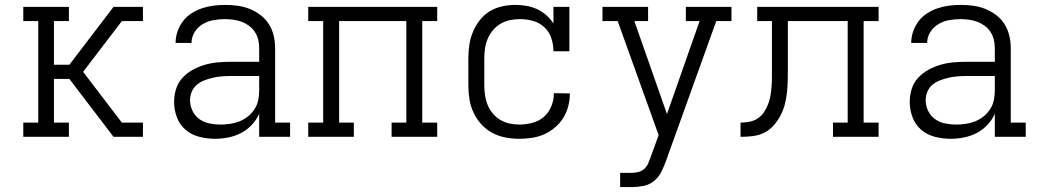

<svg xmlns="http://www.w3.org/2000/svg" viewBox="-20 -558 4240 783"><path d="M75 0V-58H136V-472H75V-530H261V-472H200V-294H263L443 -530H563V-472H477L319 -265L477 -58H563V0H443L263 -236H200V-58H261V0Z M856 8Q825 8 793 0Q761 -8 737 -28.5Q713 -49 701.5 -79.5Q690 -110 690 -142Q690 -169 698 -195Q706 -221 724 -240.5Q742 -260 765.5 -273Q789 -286 814.5 -293.5Q840 -301 867 -303.5Q894 -306 920 -306H1037V-362Q1037 -380 1033 -396.5Q1029 -413 1019.5 -427.5Q1010 -442 996 -452.5Q982 -463 966 -469Q950 -475 933 -477.5Q916 -480 898 -480Q875 -480 851.5 -476Q828 -472 807.5 -460Q787 -448 774 -427.5Q761 -407 761 -383H696Q696 -407 704 -430Q712 -453 726.5 -472Q741 -491 761.5 -504Q782 -517 804.5 -524.5Q827 -532 851 -535Q875 -538 898 -538Q924 -538 949.5 -534.5Q975 -531 998.5 -521.5Q1022 -512 1042.5 -496.5Q1063 -481 1076.5 -459.5Q1090 -438 1096 -413Q1102 -388 1102 -362V-58H1163V0H1037V-94Q1026 -69 1006.5 -48.5Q987 -28 963 -15.5Q939 -3 911.5 2.5Q884 8 856 8ZM879 -50Q899 -50 919 -53Q939 -56 957.5 -63.5Q976 -71 991.5 -83.5Q1007 -96 1018 -113Q1029 -130 1033 -149.5Q1037 -169 1037 -189V-248H920Q902 -248 884 -246.5Q866 -245 848.5 -241Q831 -237 814 -230.5Q797 -224 783 -212.5Q769 -201 762 -184Q755 -167 755 -149Q755 -127 765 -106Q775 -85 793.5 -72Q812 -59 834.5 -54.5Q857 -50 879 -50Z M1237 0V-58H1298V-472H1237V-530H1763V-472H1702V-58H1763V0H1577V-58H1637V-472H1363V-58H1423V0Z M2098 8Q2069 8 2040.5 2.5Q2012 -3 1987 -16.5Q1962 -30 1942.5 -51.5Q1923 -73 1911 -99Q1899 -125 1894.5 -153Q1890 -181 1890 -210V-320Q1890 -348 1894 -375Q1898 -402 1908.5 -427.5Q1919 -453 1936 -475Q1953 -497 1976.5 -511.5Q2000 -526 2027.5 -532Q2055 -538 2082 -538Q2105 -538 2127.5 -534Q2150 -530 2170.5 -520.5Q2191 -511 2208 -496Q2225 -481 2237 -462V-530H2302V-349H2237Q2237 -376 2228.5 -402Q2220 -428 2200.5 -446.5Q2181 -465 2154.5 -472.5Q2128 -480 2101 -480Q2080 -480 2060 -476Q2040 -472 2022 -461.5Q2004 -451 1990.5 -435Q1977 -419 1969 -400Q1961 -381 1958 -361Q1955 -341 1955 -320V-210Q1955 -190 1958 -169.5Q1961 -149 1968.5 -130.5Q1976 -112 1989 -96Q2002 -80 2019.5 -69.5Q2037 -59 2057 -54.5Q2077 -50 2098 -50Q2124 -50 2151 -57Q2178 -64 2198 -81.5Q2218 -99 2228.5 -125Q2239 -151 2239 -178L2304 -177Q2304 -151 2297.5 -125.5Q2291 -100 2277.5 -78Q2264 -56 2243.5 -38.5Q2223 -21 2199.5 -10.5Q2176 0 2150 4Q2124 8 2098 8Z M2509 205V147H2555Q2569 147 2583 143.5Q2597 140 2607.5 130.5Q2618 121 2623.5 108Q2629 95 2634 81L2666 -7L2499 -472H2437V-530H2623V-472H2567L2700 -93L2833 -472H2777V-530H2963V-472H2901L2695 101Q2687 123 2676 144.5Q2665 166 2646 181Q2627 196 2603 200.5Q2579 205 2555 205Z M3000 0V-58Q3018 -58 3036.5 -61.5Q3055 -65 3070 -75Q3085 -85 3095.5 -100.5Q3106 -116 3112.5 -133Q3119 -150 3122 -168Q3125 -186 3126.5 -204.5Q3128 -223 3128 -241.5Q3128 -260 3128 -278V-281Q3128 -281 3128 -281.5Q3128 -282 3128 -282V-472H3068V-530H3563V-472H3502V-58H3563V0H3377V-58H3437V-472H3193V-282Q3193 -257 3192.5 -232Q3192 -207 3189.5 -182.5Q3187 -158 3181 -134Q3175 -110 3163.5 -88Q3152 -66 3135.5 -47Q3119 -28 3097 -17Q3075 -6 3050 -3Q3025 0 3000 0Z M3856 8Q3825 8 3793 0Q3761 -8 3737 -28.5Q3713 -49 3701.5 -79.5Q3690 -110 3690 -142Q3690 -169 3698 -195Q3706 -221 3724 -240.5Q3742 -260 3765.5 -273Q3789 -286 3814.5 -293.5Q3840 -301 3867 -303.5Q3894 -306 3920 -306H4037V-362Q4037 -380 4033 -396.5Q4029 -413 4019.5 -427.5Q4010 -442 3996 -452.5Q3982 -463 3966 -469Q3950 -475 3933 -477.5Q3916 -480 3898 -480Q3875 -480 3851.5 -476Q3828 -472 3807.5 -460Q3787 -448 3774 -427.5Q3761 -407 3761 -383H3696Q3696 -407 3704 -430Q3712 -453 3726.5 -472Q3741 -491 3761.5 -504Q3782 -517 3804.5 -524.5Q3827 -532 3851 -535Q3875 -538 3898 -538Q3924 -538 3949.5 -534.5Q3975 -531 3998.5 -521.5Q4022 -512 4042.5 -496.5Q4063 -481 4076.5 -459.5Q4090 -438 4096 -413Q4102 -388 4102 -362V-58H4163V0H4037V-94Q4026 -69 4006.5 -48.5Q3987 -28 3963 -15.5Q3939 -3 3911.5 2.5Q3884 8 3856 8ZM3879 -50Q3899 -50 3919 -53Q3939 -56 3957.5 -63.5Q3976 -71 3991.5 -83.5Q4007 -96 4018 -113Q4029 -130 4033 -149.5Q4037 -169 4037 -189V-248H3920Q3902 -248 3884 -246.5Q3866 -245 3848.5 -241Q3831 -237 3814 -230.5Q3797 -224 3783 -212.5Q3769 -201 3762 -184Q3755 -167 3755 -149Q3755 -127 3765 -106Q3775 -85 3793.5 -72Q3812 -59 3834.5 -54.5Q3857 -50 3879 -50Z"/></svg>

Font: Iosevka Slab Light Extended
Style: Regular
Weight: 300
Width: 7
Monospace: yes
Designer: Belleve Invis
Foundry: Belleve Invis
Version: Version 11.1.0; ttfautohint (v1.8.3)